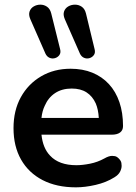

<svg xmlns="http://www.w3.org/2000/svg" viewBox="-20 -794 582 824"><path d="M306 10Q223 10 163 -21Q103 -52 70.5 -109Q38 -166 38 -244Q38 -320 69.5 -377Q101 -434 156.5 -466.5Q212 -499 283 -499Q335 -499 376.5 -482Q418 -465 447.5 -433Q477 -401 492.5 -355.5Q508 -310 508 -253Q508 -235 495.5 -225.5Q483 -216 460 -216H158Q164 -158 195 -126Q233 -85 308 -85Q334 -85 366.5 -91.5Q399 -98 428 -114Q447 -125 461 -125Q463 -125 472 -124Q481 -123 490.5 -113Q500 -103 501 -94Q502 -85 502 -82Q502 -71 495.5 -57.5Q489 -44 471 -33Q436 -11 390.5 -0.5Q345 10 306 10ZM391 -350Q377 -381 351.5 -397.5Q326 -414 288 -414Q246 -414 216.5 -394.5Q187 -375 172 -340Q161 -317 158 -288H404Q402 -324 391 -350ZM323 -564 258 -712Q250 -731 255 -745Q260 -759 273 -766.5Q286 -774 302 -774Q318 -774 331 -765Q344 -756 349 -736L386 -583Q390 -568 383 -558Q376 -548 364 -544.5Q352 -541 340.5 -546Q329 -551 323 -564ZM175 -564 110 -712Q102 -731 107 -745Q112 -759 125 -766.5Q138 -774 153.5 -774Q169 -774 182 -765Q195 -756 200 -736L238 -583Q242 -568 235 -558Q228 -548 216 -544.5Q204 -541 192.5 -546Q181 -551 175 -564Z"/></svg>

Font: Nunito
Style: Bold
Weight: 700
Designer: Vernon Adams
Foundry: Vernon Adams
Version: Version 3.602